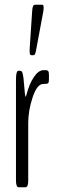

<svg xmlns="http://www.w3.org/2000/svg" viewBox="-20 -790 249 810"><path d="M112.3 -557.1Q105 -557.1 105 -572.8Q105 -583 105.5 -589.8L115.7 -743.2Q116.7 -758.8 119.6 -764.4Q122.6 -770 128.4 -770H159.2Q164.1 -770 164.1 -756.3Q164.1 -750 162.1 -738.3L131.8 -576.2Q128.4 -557.1 122.1 -557.1ZM59.1 0Q47.4 0 47.4 -28.3V-453.6Q47.4 -491.2 57.6 -491.2H65.4Q71.3 -491.2 74 -484.6Q76.7 -478 79.1 -460L85.4 -391.1Q87.4 -381.3 88.9 -381.3L91.8 -391.1Q103.5 -436 123 -465.1Q142.6 -494.1 164.1 -494.1Q164.1 -494.1 171.9 -494.1Q180.2 -494.1 183.3 -490Q186.5 -485.8 186.5 -473.6V-456.1Q186.5 -444.3 184.1 -440.4Q181.6 -436.5 175.3 -436.5L159.7 -435.5Q135.3 -433.1 117.2 -377.9Q99.1 -322.8 99.1 -271.5V-28.3Q99.1 0 87.4 0Z"/></svg>

Font: BenchNine Light
Style: Regular
Weight: 300
Version: Version 1 ; ttfautohint (v0.92.18-e454-dirty) -l 8 -r 50 -G 